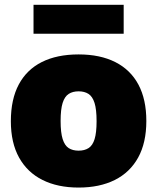

<svg xmlns="http://www.w3.org/2000/svg" viewBox="-20 -792 673 822"><path d="M316.5 11Q227 11 162 -21.5Q97 -54 61.8 -117.2Q26.5 -180.5 26.5 -273Q26.5 -367 60.5 -430.5Q94.5 -494 159.2 -526.5Q224 -559 316.5 -559Q409 -559 474 -526Q539 -493 572.8 -429.5Q606.5 -366 606.5 -274Q606.5 -181 571.5 -117.5Q536.5 -54 471.5 -21.5Q406.5 11 316.5 11ZM316.5 -147Q342 -147 359.2 -158Q376.5 -169 385 -196.5Q393.5 -224 393.5 -273Q393.5 -323.5 384.8 -351.2Q376 -379 358.8 -390Q341.5 -401 316.5 -401Q291.5 -401 274.2 -390Q257 -379 248.2 -351.5Q239.5 -324 239.5 -274Q239.5 -224.5 248.2 -196.8Q257 -169 274 -158Q291 -147 316.5 -147ZM123.5 -647.5V-771.5H509.5V-647.5Z"/></svg>

Font: Encode Sans Condensed Thin Black
Style: Regular
Weight: 900
Version: Version 3.002